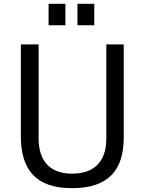

<svg xmlns="http://www.w3.org/2000/svg" viewBox="-20 -974 754 1004"><path d="M322 -954H234V-842H322ZM473 -954H385V-842H473ZM627 -254V-742H536V-250C536 -127 471 -66 357 -66C244 -66 182 -129 182 -250V-742H89V-264C89 -86 167 10 357 10C546 10 627 -84 627 -254Z"/></svg>

Font: 18Franklin
Style: Regular
Weight: 400
Designer: Pablo Impallari, Rodrigo Fuenzalida (Modified by Dan O. Williams)
Version: Version 0.025;PS 000.025;hotconv 1.0.88;makeotf.lib2.5.64775